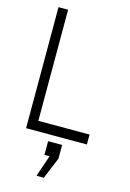

<svg xmlns="http://www.w3.org/2000/svg" viewBox="-144 -802 758 1123"><g transform="rotate(15 235.0 -240.0)"><path d="M123 -732.9V-60.1H433.1V0H64.9V-732.9ZM195.8 252.9 240.2 123H209V40H293.9V123L240.2 252.9Z"/></g></svg>

Font: Kreadon Light
Style: Regular
Weight: 300
Designer: kohakuno
Foundry: StudioGnu
Version: Version 1.000;Glyphs 3.1.2 (3151)